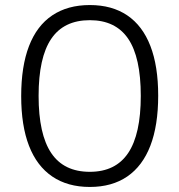

<svg xmlns="http://www.w3.org/2000/svg" viewBox="-20 -733 711 761"><path d="M336 8Q248 8 187 -33.5Q126 -75 95 -155Q64 -235 64 -352Q64 -470 95 -550.5Q126 -631 187 -672Q248 -713 336 -713Q424 -713 484.5 -672Q545 -631 576 -551Q607 -471 607 -354Q607 -236 576 -155.5Q545 -75 484.5 -33.5Q424 8 336 8ZM336 -52Q438 -52 488 -126.5Q538 -201 538 -353Q538 -506 488 -579.5Q438 -653 336 -653Q233 -653 183 -579Q133 -505 133 -353Q133 -201 183 -126.5Q233 -52 336 -52Z"/></svg>

Font: Nunito Sans 10pt SemiExpanded Light
Style: Regular
Weight: 300
Width: 6
Designer: Vernon Adams
Foundry: Vernon Adams
Version: Version 3.101;gftools[0.9.27]